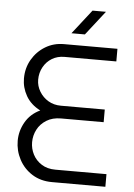

<svg xmlns="http://www.w3.org/2000/svg" viewBox="-59 -924 676 969"><g transform="rotate(5 279.0 -440.0)"><path d="M242 0Q184 0 141 -27Q98 -54 74.5 -98.5Q51 -143 51 -193Q51 -243 76.5 -287.5Q102 -332 151 -355Q102 -380 78.5 -421.5Q55 -463 55 -509Q55 -562 80 -605Q105 -648 147 -673.5Q189 -699 241 -699H512V-635H249Q214 -635 186.5 -618.5Q159 -602 143 -573Q127 -544 127 -509Q127 -477 144 -449Q161 -421 189 -404.5Q217 -388 253 -388H475V-324H259Q216 -324 185.5 -305Q155 -286 139.5 -256Q124 -226 124 -192Q124 -159 139 -130Q154 -101 183 -82.5Q212 -64 253 -64H512V0ZM274 -757 370 -880H438L342 -757Z"/></g></svg>

Font: MuseoModerno SemiBold Light
Style: Regular
Weight: 300
Version: Version 1.001